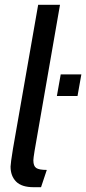

<svg xmlns="http://www.w3.org/2000/svg" viewBox="-20 -770 359 800"><path d="M24 -76Q24 -88 34 -150L139 -750H230L124 -141Q119 -110 119 -102Q119 -78 131 -70Q143 -62 175 -62L151 10H120Q70 10 47 -13.5Q24 -37 24 -76ZM233 -460H319L303 -370H217Z"/></svg>

Font: Cabin
Style: Italic
Weight: 400
Italic angle: -7°
Designer: Pablo Impallari
Foundry: Pablo Impallari. http://www.impallari.com Igino Marini. http://www.ikern.com
Version: Version 2.200